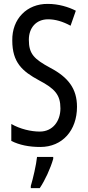

<svg xmlns="http://www.w3.org/2000/svg" viewBox="-20 -744 453 985"><path d="M375 -196C375 -288 331 -347 238 -396C155 -441 128 -467 128 -540C128 -601 165 -645 227 -645C263 -645 302 -634 342 -612L369 -689C332 -708 281 -724 225 -724C118 -725 41 -647 43 -536C43 -423 95 -378 180 -332C262 -289 290 -257 290 -188C290 -123 251 -69 184 -69C139 -69 83 -82 38 -108V-21C80 0 129 10 187 10C300 10 375 -75 375 -196ZM253 71V61H170C166 101 149 174 138 210V221H184C211 181 239 120 253 71Z"/></svg>

Font: Noto Sans Gujarati UI ExtraCondensed
Style: Regular
Weight: 400
Width: 2
Designer: Jelle Bosma - Monotype Design Team, Universal Thirst
Foundry: Monotype Imaging Inc.
Version: Version 2.106